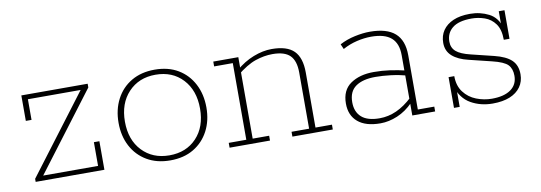

<svg xmlns="http://www.w3.org/2000/svg" viewBox="-41 -627 2426 861"><g transform="rotate(-10 1171.5 -197.0)"><path d="M68 0V-14L345 -380L352 -371H98V-277H72V-393H374V-376L97 -10L96 -22H356V-130H381V0Z M680 10Q619 10 574 -16.5Q529 -43 504.5 -89.5Q480 -136 480 -196Q480 -256 504.5 -303Q529 -350 574 -376.5Q619 -403 680 -403Q742 -403 786.5 -376.5Q831 -350 855.5 -303Q880 -256 880 -196Q880 -136 855.5 -89.5Q831 -43 786.5 -16.5Q742 10 680 10ZM680 -13Q757 -13 804 -63Q851 -113 851 -196Q851 -279 804 -329.5Q757 -380 680 -380Q604 -380 556.5 -329.5Q509 -279 509 -196Q509 -113 556.5 -63Q604 -13 680 -13Z M951 0V-22H1031V-371H946V-393H1060V-341L1048 -336Q1086 -369 1129.5 -386Q1173 -403 1213 -403Q1283 -403 1314.5 -371.5Q1346 -340 1346 -273V-22H1421V0H1237V-22H1317V-278Q1317 -331 1292.5 -355.5Q1268 -380 1213 -380Q1175 -380 1135 -366.5Q1095 -353 1045 -312L1060 -335V-22H1135V0Z M1637 10Q1570 10 1534.5 -20Q1499 -50 1499 -104Q1499 -165 1540.5 -193.5Q1582 -222 1646 -222Q1684 -222 1719.5 -217Q1755 -212 1797 -202L1783 -195V-275Q1783 -328 1753.5 -354Q1724 -380 1662 -380Q1631 -380 1597 -372Q1563 -364 1532 -347L1522 -370Q1554 -387 1591.5 -395Q1629 -403 1660 -403Q1737 -403 1774.5 -370Q1812 -337 1812 -269V-22H1887V0H1783V-59L1787 -57Q1754 -23 1714.5 -6.5Q1675 10 1637 10ZM1637 -13Q1677 -13 1714.5 -30Q1752 -47 1788 -81L1783 -68V-190L1798 -179Q1756 -190 1719 -194.5Q1682 -199 1650 -199Q1592 -199 1560 -176.5Q1528 -154 1528 -105Q1528 -61 1555 -37Q1582 -13 1637 -13Z M2148 10Q2093 10 2049 -15Q2005 -40 1987 -98L1999 -105V-1H1973V-141H1999Q1999 -97 2021 -68Q2043 -39 2077.5 -25.5Q2112 -12 2148 -12Q2204 -12 2234.5 -34Q2265 -56 2265 -96Q2265 -128 2248 -146Q2231 -164 2177 -177L2075 -202Q2028 -213 2002 -236Q1976 -259 1976 -296Q1976 -329 1992.5 -353Q2009 -377 2040 -390.5Q2071 -404 2116 -404Q2163 -404 2202 -384Q2241 -364 2255 -314L2246 -309V-393H2272V-263H2246Q2246 -310 2227 -336Q2208 -362 2179 -372Q2150 -382 2120 -382Q2061 -382 2032.5 -359Q2004 -336 2004 -297Q2004 -269 2023.5 -252Q2043 -235 2089 -224L2191 -199Q2244 -186 2268.5 -162.5Q2293 -139 2293 -98Q2293 -65 2275.5 -40.5Q2258 -16 2226 -3Q2194 10 2148 10Z"/></g></svg>

Font: Rokkitt Thin
Style: Regular
Weight: 250
Version: Version 3.103